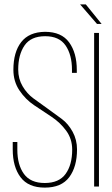

<svg xmlns="http://www.w3.org/2000/svg" viewBox="-20 -850 511 875"><path d="M185 -705Q260 -705 295 -657Q330 -609 330 -531V-518H308V-532Q308 -600 279 -642.5Q250 -685 186 -685Q121 -685 92 -643Q63 -601 63 -533Q63 -491 83 -457Q103 -423 132.5 -401.5Q162 -380 197 -355Q232 -330 261.5 -308Q291 -286 311 -249.5Q331 -213 331 -169Q331 -90 295.5 -42.5Q260 5 184 5Q109 5 73.5 -42.5Q38 -90 38 -169V-203H59V-168Q59 -99 89 -57.5Q119 -16 184 -16Q249 -16 279 -57.5Q309 -99 309 -168Q309 -217 281.5 -254.5Q254 -292 214.5 -318Q175 -344 135.5 -370.5Q96 -397 68.5 -438Q41 -479 41 -532Q41 -612 76.5 -658Q112 -704 185 -705Z M422 -741 345 -830H371L443 -741ZM409 0V-700H431V0Z"/></svg>

Font: TypoPRO Bebas Neue
Style: Regular
Weight: 300
Designer: Ryoichi Tsunekawa
Foundry: Ryoichi Tsunekawa
Version: Version 001.003